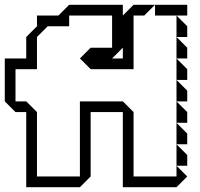

<svg xmlns="http://www.w3.org/2000/svg" viewBox="-20 -785 837 805"><path d="M630 -720V-765H765V-720ZM720 -630V-720L765 -675V-630ZM720 -540V-630L765 -585V-540ZM720 -450V-540L765 -495V-450ZM450 -540H495V-585ZM720 -360V-450L765 -405V-360ZM720 -270V-360L765 -315V-270ZM720 -180V-270L765 -225V-180ZM720 -90V-180L765 -135V-90ZM90 0V-315H45L0 -360V-540H90V-630L135 -675V-720H225L270 -765H495V-720L540 -765H630L585 -720H540V-495H360L315 -540L360 -585H450V-720H270V-675H180L135 -630V-495H45V-360H90L135 -315V-45H315V-360H495L540 -315V-45H720V-90L765 -45L720 0H495V-315H360V-45L315 0Z"/></svg>

Font: Rubik Iso
Style: Regular
Weight: 400
Designer: Hubert and Fischer, NaN
Foundry: Hubert and Fischer, NaN
Version: Version 2.200